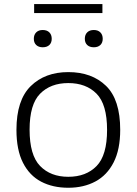

<svg xmlns="http://www.w3.org/2000/svg" viewBox="-20 -898 660 928"><path d="M310 9.5Q235 9.5 178.8 -20Q122.5 -49.5 91 -111.5Q59.5 -173.5 59.5 -270.5Q59.5 -414 128.5 -481.8Q197.5 -549.5 310 -549.5Q424 -549.5 492.5 -483Q561 -416.5 561 -270.5Q561 -175.5 529.2 -113.2Q497.5 -51 441 -20.8Q384.5 9.5 310 9.5ZM310 -43.5Q396 -43.5 446.8 -95.5Q497.5 -147.5 497.5 -270Q497.5 -393.5 446.8 -445Q396 -496.5 310 -496.5Q224.5 -496.5 173.8 -445Q123 -393.5 123 -271.5Q123 -148 173.8 -95.8Q224.5 -43.5 310 -43.5ZM433.5 -669.5Q413 -669.5 401.5 -680.5Q390 -691.5 390 -710.5Q390 -730 401.5 -741.5Q413 -753 433.5 -753Q453.5 -753 465 -741.5Q476.5 -730 476.5 -710.5Q476.5 -691.5 465 -680.5Q453.5 -669.5 433.5 -669.5ZM186.5 -669.5Q166.5 -669.5 155 -680.5Q143.5 -691.5 143.5 -710.5Q143.5 -730 155 -741.5Q166.5 -753 186.5 -753Q207 -753 218.5 -741.5Q230 -730 230 -710.5Q230 -691.5 218.5 -680.5Q207 -669.5 186.5 -669.5ZM145 -835V-878.5H475V-835Z"/></svg>

Font: Encode Sans Expanded Expanded Light
Style: Regular
Weight: 300
Width: 7
Designer: Multiple Designers
Foundry: Impallari Type
Version: Version 3.000; ttfautohint (v1.8.3) -l 8 -r 50 -G 200 -x 14 